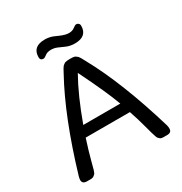

<svg xmlns="http://www.w3.org/2000/svg" viewBox="-194 -994 1076 1136"><g transform="rotate(-30 343.5 -426.0)"><path d="M340 -678H351Q376 -678 383.5 -672Q391 -666 393.5 -664.5Q396 -663 400.5 -656Q405 -649 406.5 -647Q408 -645 413 -635Q418 -625 420 -622Q543 -399 647 -50Q650 -38 650 -27Q650 0 619 0H595Q578 0 571.5 -6Q565 -12 562 -15Q559 -18 556 -26.5Q553 -35 552 -39Q549 -45 532.5 -107.5Q516 -170 496 -228H194Q169 -151 155 -97Q141 -43 139.5 -39Q138 -35 135 -26.5Q132 -18 129 -15Q126 -12 121 -8Q113 0 96 0H72Q40 0 40 -27Q40 -34 44 -50Q148 -399 271 -622Q273 -625 278 -635Q283 -645 284.5 -647Q286 -649 290.5 -656Q295 -663 297.5 -664.5Q300 -666 305 -670Q310 -674 314 -675Q328 -678 340 -678ZM345 -583Q280 -468 219 -300H472Q436 -399 345 -583ZM212 -757Q190 -757 190 -779Q190 -852 274 -852Q289 -852 298.5 -850Q308 -848 311.5 -847.5Q315 -847 323 -844Q331 -841 333 -840Q335 -839 345.5 -834.5Q356 -830 358 -829Q394 -813 418 -813Q442 -813 457 -825Q472 -837 480.5 -837Q489 -837 495.5 -831Q502 -825 502 -815Q502 -742 418 -742Q403 -742 393.5 -744Q384 -746 380.5 -746.5Q377 -747 369 -750Q361 -753 359 -754Q357 -755 346.5 -759.5Q336 -764 317 -772.5Q298 -781 274 -781Q250 -781 235 -769Q220 -757 212 -757Z"/></g></svg>

Font: Merge One
Style: Regular
Weight: 400
Designer: Kosal Sen
Foundry: Philatype
Version: Version 1.001